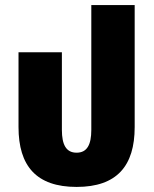

<svg xmlns="http://www.w3.org/2000/svg" viewBox="-20 -723 606 757"><path d="M282 14C441 14 511 -69 511 -222V-703H340V-211C340 -152 323 -121 282 -121C241 -121 224 -152 224 -211V-517H53V-222C53 -69 123 14 282 14Z"/></svg>

Font: Noto Sans Thai UI Cond Blk
Style: Regular
Weight: 900
Width: 3
Designer: Monotype Design Team
Foundry: Monotype Imaging Inc.
Version: Version 2.000